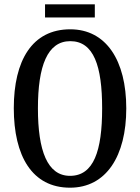

<svg xmlns="http://www.w3.org/2000/svg" viewBox="-20 -861 651 891"><path d="M189 -780H420V-841H189ZM305 10C473 10 566 -137 566 -358C566 -580 473 -725 306 -725C129 -725 44 -580 44 -359C44 -137 129 10 305 10ZM305 -45C200 -45 156 -161 156 -358C156 -555 200 -670 306 -670C415 -670 454 -555 454 -358C454 -161 415 -45 305 -45Z"/></svg>

Font: Noto Serif Ethiopic ExtraCondensed Medium
Style: Regular
Weight: 500
Width: 2
Designer: Monotype Design Team
Foundry: Monotype Imaging Inc.
Version: Version 2.102